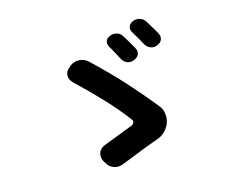

<svg xmlns="http://www.w3.org/2000/svg" viewBox="-100 -892 1200 999"><g transform="rotate(-15 500.0 -392.0)"><path d="M555 -702Q573 -710 592 -704.5Q611 -699 621 -681Q632 -665 645 -642Q658 -619 665 -607Q676 -589 669.5 -572.5Q663 -556 643 -548Q624 -540 606.5 -546Q589 -552 578 -571Q569 -588 556.5 -611.5Q544 -635 536 -647Q526 -664 531 -679.5Q536 -695 555 -702ZM689 -745Q709 -753 727.5 -747Q746 -741 757 -724Q768 -707 781 -684.5Q794 -662 801 -650Q811 -632 805.5 -616Q800 -600 780 -591Q761 -583 743.5 -589.5Q726 -596 715 -613Q706 -630 693 -653Q680 -676 672 -688Q661 -705 665.5 -720.5Q670 -736 689 -745ZM723 -189Q716 -167 697.5 -147.5Q679 -128 656 -120Q613 -105 581 -92.5Q549 -80 518 -67.5Q487 -55 446 -39Q420 -29 395.5 -38Q371 -47 358 -73L353 -80Q340 -106 348.5 -128.5Q357 -151 384 -161Q429 -178 462 -191Q495 -204 540 -221Q552 -226 555 -235Q558 -244 550 -254Q503 -317 440 -384Q377 -451 306 -518Q286 -538 287 -561Q288 -584 311 -600L317 -606Q340 -623 367.5 -621Q395 -619 416 -599Q507 -513 576.5 -436Q646 -359 707 -283Q723 -265 727 -238.5Q731 -212 723 -189Z"/></g></svg>

Font: Chiron GoRound TC
Style: Bold
Weight: 700
Designer: Ryoko NISHIZUKA 西塚涼子 (kana, bopomofo & ideographs); Paul D. Hunt (Latin, Greek & Cyrillic); Sandoll Communications 산돌커뮤니
Foundry: Adobe
Version: Version 1.000;hotconv 1.1.1;makeotfexe 2.6.0